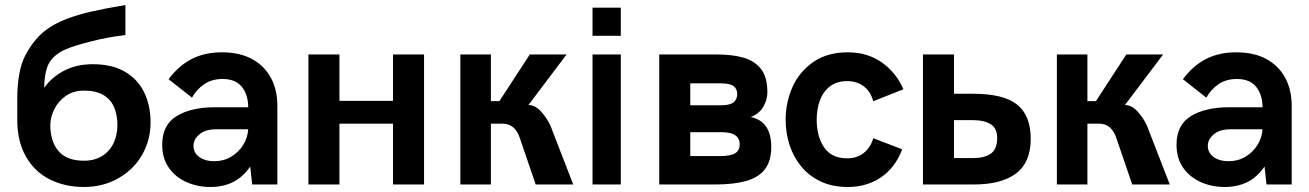

<svg xmlns="http://www.w3.org/2000/svg" viewBox="-20 -737 5228 767"><path d="M315 10Q240 10 179 -20.2Q118 -50.5 82.5 -113.5Q49 -173.5 49 -258V-342Q49 -456 82.5 -518.5Q113 -575 152.2 -608Q191.5 -641 245 -661Q291 -678.5 344.8 -690.8Q398.5 -703 481 -717V-597Q411 -589 340.5 -570.8Q270 -552.5 244 -540.5Q202.5 -523.5 180.2 -491.8Q158 -460 156.5 -386Q185.5 -428 235.2 -454.2Q285 -480.5 350.5 -480.5Q428 -480.5 479.5 -450.2Q531 -420 556.2 -367.5Q581.5 -315 581.5 -248Q581.5 -178.5 548.5 -119.8Q515.5 -61 453 -25Q392 10 315 10ZM315 -95Q358 -95 388 -113.8Q418 -132.5 433.5 -164.8Q449 -197 449 -237.5Q449 -279 435.2 -310Q421.5 -341 392 -358Q362.5 -375 315 -375Q273 -375 242.8 -353.8Q212.5 -332.5 196.8 -300.5Q181 -268.5 181 -237.5Q181 -172 213.8 -133.5Q246.5 -95 315 -95Z M820 10Q769 10 725 -9.5Q681 -29 654.5 -66.8Q628 -104.5 628 -159Q628 -238 685.5 -273.2Q743 -308.5 838 -308.5H971.5Q971.5 -358.5 946.2 -390Q921 -421.5 869 -421.5Q826 -421.5 795.5 -400.5Q765 -379.5 747 -347L653.5 -420.5Q693.5 -474.5 745.5 -501.2Q797.5 -528 866.5 -528Q938 -528 987.5 -500.8Q1037 -473.5 1062.5 -425.5Q1088 -377.5 1088 -315V0H987.5L979.5 -71.5Q950 -29 910.5 -9.5Q871 10 820 10ZM836 -93Q873.5 -93 903.8 -111.2Q934 -129.5 951.8 -158.5Q969.5 -187.5 971.5 -220.5H843.5Q800 -220.5 776.5 -200.2Q753 -180 753 -154.5Q753 -126.5 776.2 -109.8Q799.5 -93 836 -93Z M1674 0H1550V-243H1336V0H1212V-519.5H1336V-334H1550V-519.5H1674Z M2270 0H2120L2057 -184.5Q2038 -242.5 1988.5 -243H1941V0H1819V-519.5H1941V-333H1975L2096.5 -519.5H2243.5L2091 -317.5Q2117.5 -317.5 2141 -291.8Q2164.5 -266 2178.5 -236Z M2460 0H2347V-519.5H2460ZM2460 -594H2347V-706.5H2460Z M2836.5 0H2613.5V-519.5H2837.5Q2905.5 -519.5 2949.8 -506.8Q2994 -494 3019.8 -461.8Q3045.5 -429.5 3045.5 -368.5Q3045.5 -338.5 3029.2 -310.5Q3013 -282.5 2979 -269.5Q3061 -252.5 3061 -149.5Q3061 -94 3035.8 -61Q3010.5 -28 2960.5 -14Q2910.5 0 2836.5 0ZM2861 -316.5Q2896 -316.5 2910.5 -328.2Q2925 -340 2925 -361.5Q2925 -382.5 2910.2 -393.2Q2895.5 -404 2860 -404H2737.5V-316.5ZM2857 -113.5Q2898.5 -113.5 2916.8 -124.8Q2935 -136 2935 -160.5Q2935 -209 2862.5 -209H2737.5V-113.5Z M3367.5 10Q3305 10 3258.5 -12Q3212 -34 3180.8 -72Q3149.5 -110 3134 -158.2Q3118.5 -206.5 3118.5 -259Q3118.5 -326.5 3145.2 -388Q3172 -449.5 3230.5 -490.5Q3286.5 -528 3366.5 -528Q3445.5 -528 3502.8 -487.5Q3560 -447 3589 -380.5L3468.5 -332.5Q3457.5 -372.5 3429.8 -392.8Q3402 -413 3364.5 -413Q3322.5 -413 3295.2 -391.8Q3268 -370.5 3255.2 -335.5Q3242.5 -300.5 3242.5 -259Q3242.5 -192 3272.2 -148.2Q3302 -104.5 3364.5 -104.5Q3403.5 -104.5 3430.8 -126.2Q3458 -148 3468.5 -185L3584 -140.5Q3557 -68 3499.8 -29Q3442.5 10 3367.5 10Z M3869 0H3667V-519.5H3791V-362.5H3866.5Q3989.5 -362.5 4043.5 -319Q4097.5 -275.5 4097.5 -182Q4097.5 -88.5 4039.2 -44.2Q3981 0 3869 0ZM3868 -105.5Q3912.5 -105.5 3938 -123.2Q3963.5 -141 3963.5 -186Q3963.5 -224.5 3937.8 -240.8Q3912 -257 3868 -257H3791V-105.5Z M4653 0H4503L4440 -184.5Q4421 -242.5 4371.5 -243H4324V0H4202V-519.5H4324V-333H4358L4479.5 -519.5H4626.5L4474 -317.5Q4500.5 -317.5 4524 -291.8Q4547.5 -266 4561.5 -236Z M4872 10Q4821 10 4777 -9.5Q4733 -29 4706.5 -66.8Q4680 -104.5 4680 -159Q4680 -238 4737.5 -273.2Q4795 -308.5 4890 -308.5H5023.5Q5023.5 -358.5 4998.2 -390Q4973 -421.5 4921 -421.5Q4878 -421.5 4847.5 -400.5Q4817 -379.5 4799 -347L4705.5 -420.5Q4745.5 -474.5 4797.5 -501.2Q4849.5 -528 4918.5 -528Q4990 -528 5039.5 -500.8Q5089 -473.5 5114.5 -425.5Q5140 -377.5 5140 -315V0H5039.5L5031.5 -71.5Q5002 -29 4962.5 -9.5Q4923 10 4872 10ZM4888 -93Q4925.5 -93 4955.8 -111.2Q4986 -129.5 5003.8 -158.5Q5021.5 -187.5 5023.5 -220.5H4895.5Q4852 -220.5 4828.5 -200.2Q4805 -180 4805 -154.5Q4805 -126.5 4828.2 -109.8Q4851.5 -93 4888 -93Z"/></svg>

Font: Acari Sans
Style: Bold
Weight: 700
Designer: Alfredo Marco Pradil and Stefan Peev (font) & Cristiano Sobral (main changes)
Foundry: Alfredo Marco Pradil and Stefan Peev (font) & Cristiano Sobral (main changes)
Version: Version 1.063; ttfautohint (v1.8.3)